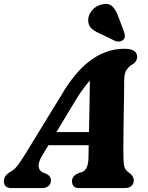

<svg xmlns="http://www.w3.org/2000/svg" viewBox="-44 -964 758 984"><path d="M174 -170Q152 -133.5 154 -111.5Q156 -89.5 175.5 -80.5L195 -72.5Q207.5 -65.5 212.2 -57.2Q217 -49 217 -40.5Q217 -21.5 204.5 -10.8Q192 0 171 0H17.5Q-24 0 -24 -34.5Q-24 -49.5 -16.2 -61.5Q-8.5 -73.5 16 -87.5Q32.5 -96.5 51.5 -123Q70.5 -149.5 90.5 -182.5L287.5 -504.5Q355 -611 431.2 -662.5Q507.5 -714 591.5 -714Q629 -714 644 -702.5Q659 -691 659 -673.5Q659 -650.5 638 -636Q617 -624.5 604.8 -606.2Q592.5 -588 592.5 -552.5Q592.5 -524.5 591.8 -482Q591 -439.5 590.2 -391Q589.5 -342.5 589 -295.8Q588.5 -249 588.2 -212.2Q588 -175.5 588.5 -157Q589 -123.5 594 -107Q599 -90.5 623 -74.5Q641.5 -60 641.5 -39Q641.5 -22 629.2 -11Q617 0 595 0H362.5Q341 0 333 -10.2Q325 -20.5 325 -35Q325 -50 333.8 -60Q342.5 -70 359.5 -77.5L376.5 -82Q393.5 -89 401.2 -108Q409 -127 409.5 -155.5Q409.5 -168 410 -184.5Q410.5 -201 410.5 -220H204.5ZM352.5 -465 245 -287H412Q413.5 -351 414.8 -422Q416 -493 416.5 -551Q403.5 -537 387.8 -516.2Q372 -495.5 352.5 -465ZM563 -877.5 593 -797Q596 -786.5 596 -777.2Q596 -768 587 -759.5Q579 -752.5 567.5 -751.2Q556 -750 546.5 -754L468 -792Q437 -805 422 -821.2Q407 -837.5 408 -863.5Q408.5 -888 428 -911.2Q447.5 -934.5 478.5 -941.5Q513.5 -949.5 532.2 -930.8Q551 -912 563 -877.5Z"/></svg>

Font: Fraunces 9pt S050
Style: Bold Italic
Weight: 700
Italic angle: -16°
Version: Version 1.000; ttfautohint (v1.8.3)